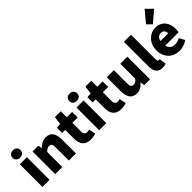

<svg xmlns="http://www.w3.org/2000/svg" viewBox="182 -2173 3408 3408"><g transform="rotate(-45 1886.0 -469.5)"><path d="M72 0H250V-569H72ZM161 -648C220 -648 260 -684 260 -740C260 -795 220 -831 161 -831C101 -831 62 -795 62 -740C62 -684 101 -648 161 -648Z M393 0H571V-380C605 -413 629 -431 669 -431C714 -431 735 -409 735 -330V0H913V-352C913 -494 860 -583 736 -583C659 -583 601 -544 554 -498H551L538 -569H393Z M1275 14C1333 14 1374 2 1404 -7L1376 -136C1362 -131 1342 -125 1324 -125C1282 -125 1252 -150 1252 -213V-430H1386V-569H1252V-720H1105L1085 -569L997 -562V-430H1074V-211C1074 -77 1132 14 1275 14Z M1496 0H1674V-569H1496ZM1585 -648C1644 -648 1684 -684 1684 -740C1684 -795 1644 -831 1585 -831C1525 -831 1486 -795 1486 -740C1486 -684 1525 -648 1585 -648Z M2041 14C2099 14 2140 2 2170 -7L2142 -136C2128 -131 2108 -125 2090 -125C2048 -125 2018 -150 2018 -213V-430H2152V-569H2018V-720H1871L1851 -569L1763 -562V-430H1840V-211C1840 -77 1898 14 2041 14Z M2434 14C2511 14 2564 -22 2611 -78H2615L2628 0H2773V-569H2595V-196C2565 -154 2540 -138 2500 -138C2455 -138 2434 -161 2434 -239V-569H2256V-217C2256 -75 2309 14 2434 14Z M3078 14C3118 14 3147 7 3166 -1L3145 -132C3135 -130 3131 -130 3125 -130C3111 -130 3094 -141 3094 -179V-799H2916V-185C2916 -66 2956 14 3078 14Z M3506 14C3572 14 3650 -9 3709 -51L3650 -158C3609 -134 3571 -122 3530 -122C3458 -122 3404 -154 3388 -232H3722C3726 -246 3730 -277 3730 -309C3730 -464 3650 -583 3486 -583C3349 -583 3216 -469 3216 -285C3216 -96 3342 14 3506 14ZM3385 -349C3397 -416 3440 -447 3489 -447C3554 -447 3579 -405 3579 -349ZM3500 -655 3710 -835 3590 -953 3412 -741Z"/></g></svg>

Font: Noto Sans JP Black
Style: Regular
Weight: 900
Designer: Ryoko NISHIZUKA 西塚涼子 (kana, bopomofo & ideographs); Paul D. Hunt (Latin, Greek & Cyrillic); Sandoll Communications 산돌커뮤니
Foundry: Adobe
Version: Version 2.002;hotconv 1.0.116;makeotfexe 2.5.65601